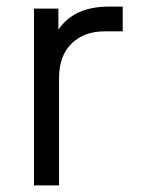

<svg xmlns="http://www.w3.org/2000/svg" viewBox="-20 -562 435 582"><path d="M83 0V-536H157V-472Q204 -542 310 -542H352V-467H297Q235 -467 197 -430Q159 -393 159 -325V0Z"/></svg>

Font: Plus Jakarta Text Light
Style: Regular
Weight: 300
Designer: Gumpita Rahayu
Foundry: Tokotype Studio
Version: Version 1.000